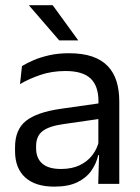

<svg xmlns="http://www.w3.org/2000/svg" viewBox="-20 -703 534 734"><path d="M355.5 0 359 -118.5 356 -131V-286.5L356.5 -315Q356.5 -374.5 326.2 -403Q296 -431.5 230.5 -431.5Q178 -431.5 134.2 -416.5Q90.5 -401.5 56.5 -381.5L64 -450.5Q83 -462 109.2 -473.2Q135.5 -484.5 169.2 -492Q203 -499.5 243.5 -499.5Q296 -499.5 332.8 -486.8Q369.5 -474 392.2 -450Q415 -426 425.5 -392Q436 -358 436 -316V0ZM187.5 10.5Q115 10.5 76.2 -24.8Q37.5 -60 37.5 -125.5V-140Q37.5 -207.5 79.2 -240.8Q121 -274 212 -287L366.5 -309L371 -250L222 -228.5Q166 -220.5 142 -201.2Q118 -182 118 -144.5V-136.5Q118 -98 141.8 -77.5Q165.5 -57 213 -57Q255 -57 285 -71.5Q315 -86 333.5 -110.5Q352 -135 358.5 -165L371 -110H355.5Q348.5 -78 329.2 -50.5Q310 -23 275.5 -6.2Q241 10.5 187.5 10.5ZM181.5 -683 278.5 -549.5V-548.5H206.5L91.5 -681.5V-683Z"/></svg>

Font: Anek Gurmukhi Medium
Style: Regular
Weight: 400
Version: Version 1.003